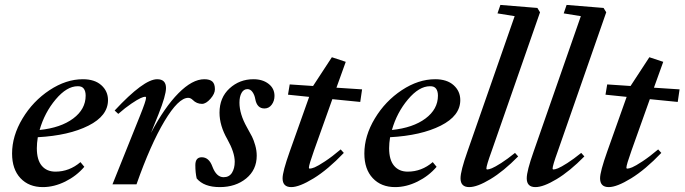

<svg xmlns="http://www.w3.org/2000/svg" viewBox="-20 -745 2767 776"><path d="M153.3 11.2Q96.7 11.2 62.7 -24.9Q28.8 -61 28.8 -124.5Q28.8 -195.8 71 -266.1Q113.3 -336.4 180.2 -380.6Q247.1 -424.8 314.9 -424.8Q362.8 -424.8 389.6 -400.6Q416.5 -376.5 416.5 -340.3Q416.5 -276.9 337.4 -237.1Q258.3 -197.3 132.8 -190.4Q128.9 -166 128.9 -146Q128.9 -98.6 148.9 -75Q168.9 -51.3 204.1 -51.3Q260.3 -51.3 305.2 -89.8L320.8 -70.8Q289.1 -33.7 243.7 -11.2Q198.2 11.2 153.3 11.2ZM293.9 -396.5Q250 -396.5 205.1 -343.3Q160.2 -290 140.1 -219.7Q225.6 -228.5 275.9 -266.1Q326.2 -303.7 326.2 -358.4Q326.2 -376.5 318.6 -386.7Q311 -397 293.9 -396.5Z M434.6 0 545.9 -277.3Q570.3 -337.9 570.3 -349.6Q570.3 -354 566.4 -354Q560.5 -354 548.1 -348.4Q535.6 -342.8 511 -326.2Q486.3 -309.6 458 -284.7L443.4 -298.3Q561 -424.8 615.2 -424.8Q650.9 -424.8 650.9 -389.2Q650.9 -359.4 620.6 -283.2L590.3 -208Q645 -311.5 701.2 -368.2Q757.3 -424.8 805.7 -424.8Q828.1 -424.8 838.4 -415.3Q848.6 -405.8 848.6 -384.3Q848.6 -366.2 830.6 -345.7Q812.5 -325.2 796.4 -325.2Q774.9 -325.2 759.3 -340.8Q750.5 -349.6 740.7 -349.6Q701.2 -349.6 644.8 -255.4Q588.4 -161.1 531.7 0Z M774.9 -23.9Q769.5 -47.4 769.5 -77.6Q769.5 -109.4 795.4 -109.4Q824.7 -109.4 838.4 -71.8Q854.5 -28.8 883.8 -28.8Q906.2 -28.8 917.5 -46.6Q928.7 -64.5 928.7 -91.3Q928.7 -128.9 898.9 -182.1Q867.2 -237.3 867.2 -289.6Q867.2 -350.6 907.7 -387.7Q948.2 -424.8 1004.4 -424.8Q1041.5 -424.8 1065.4 -406.2Q1089.4 -387.7 1089.4 -357.4Q1089.4 -336.9 1078.1 -321.8Q1066.9 -306.6 1048.8 -306.6Q1018.6 -306.6 1011.7 -344.7Q1008.8 -361.3 1000.5 -373Q992.2 -384.8 980 -384.8Q964.8 -384.8 956.3 -369.6Q947.8 -354.5 947.8 -330.1Q947.8 -284.2 978 -230.5Q991.7 -206.5 998.5 -192.9Q1005.4 -179.2 1011.5 -158Q1017.6 -136.7 1017.6 -115.7Q1017.6 -58.6 974.9 -23.7Q932.1 11.2 868.2 11.2Q804.2 11.2 774.9 -23.9Z M1157.2 11.2Q1122.1 11.2 1122.1 -24.4Q1122.1 -51.3 1150.9 -132.3L1229.5 -353.5L1144 -362.3L1150.9 -403.8L1245.1 -397.5L1245.6 -397.9L1321.3 -513.7L1377.4 -495.1L1339.8 -390.6L1443.4 -383.8L1436 -333L1323.2 -344.2L1249 -136.2Q1228.5 -78.6 1228.5 -67.4Q1228.5 -63.5 1232.4 -63.5Q1238.8 -63.5 1252 -68.8Q1265.1 -74.2 1293.7 -93Q1322.3 -111.8 1356.9 -141.1L1369.6 -127Q1305.2 -59.6 1247.6 -24.2Q1189.9 11.2 1157.2 11.2Z M1577.1 11.2Q1520.5 11.2 1486.6 -24.9Q1452.6 -61 1452.6 -124.5Q1452.6 -195.8 1494.9 -266.1Q1537.1 -336.4 1604 -380.6Q1670.9 -424.8 1738.8 -424.8Q1786.6 -424.8 1813.5 -400.6Q1840.3 -376.5 1840.3 -340.3Q1840.3 -276.9 1761.2 -237.1Q1682.1 -197.3 1556.6 -190.4Q1552.7 -166 1552.7 -146Q1552.7 -98.6 1572.8 -75Q1592.8 -51.3 1627.9 -51.3Q1684.1 -51.3 1729 -89.8L1744.6 -70.8Q1712.9 -33.7 1667.5 -11.2Q1622.1 11.2 1577.1 11.2ZM1717.8 -396.5Q1673.8 -396.5 1628.9 -343.3Q1584 -290 1564 -219.7Q1649.4 -228.5 1699.7 -266.1Q1750 -303.7 1750 -358.4Q1750 -376.5 1742.4 -386.7Q1734.9 -397 1717.8 -396.5Z M1876.5 11.2Q1841.3 11.2 1841.3 -24.4Q1841.3 -53.7 1869.1 -132.3L2060.1 -679.7L1990.7 -690.9L2002.4 -725.1L2151.9 -712.9L2162.6 -695.3L1966.3 -132.3Q1945.8 -75.7 1945.8 -64Q1945.8 -60.1 1949.7 -60.1Q1955.6 -60.1 1967.8 -64.9Q1980 -69.8 2005.4 -85.9Q2030.8 -102.1 2061.5 -127L2074.2 -112.8Q2015.1 -52.7 1961.9 -20.8Q1908.7 11.2 1876.5 11.2Z M2144 11.2Q2108.9 11.2 2108.9 -24.4Q2108.9 -53.7 2136.7 -132.3L2327.6 -679.7L2258.3 -690.9L2270 -725.1L2419.4 -712.9L2430.2 -695.3L2233.9 -132.3Q2213.4 -75.7 2213.4 -64Q2213.4 -60.1 2217.3 -60.1Q2223.1 -60.1 2235.4 -64.9Q2247.6 -69.8 2272.9 -85.9Q2298.3 -102.1 2329.1 -127L2341.8 -112.8Q2282.7 -52.7 2229.5 -20.8Q2176.3 11.2 2144 11.2Z M2440.4 11.2Q2405.3 11.2 2405.3 -24.4Q2405.3 -51.3 2434.1 -132.3L2512.7 -353.5L2427.2 -362.3L2434.1 -403.8L2528.3 -397.5L2528.8 -397.9L2604.5 -513.7L2660.6 -495.1L2623 -390.6L2726.6 -383.8L2719.2 -333L2606.4 -344.2L2532.2 -136.2Q2511.7 -78.6 2511.7 -67.4Q2511.7 -63.5 2515.6 -63.5Q2522 -63.5 2535.2 -68.8Q2548.3 -74.2 2576.9 -93Q2605.5 -111.8 2640.1 -141.1L2652.8 -127Q2588.4 -59.6 2530.8 -24.2Q2473.1 11.2 2440.4 11.2Z"/></svg>

Font: Elstob 18pt SemiBold
Style: Italic
Weight: 600
Italic angle: -20°
Designer: Peter S. Baker
Version: Version 1.015